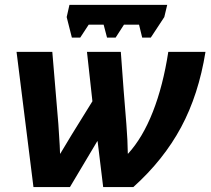

<svg xmlns="http://www.w3.org/2000/svg" viewBox="-20 -756 851 776"><path d="M249.5 -687 260.7 -736.3H655.8L644 -687L589.4 -604H554.7L542 -656.2H481L447.3 -604H412.6L398.9 -656.2H338.4L304.2 -604H270.5ZM46.9 -546.4H191.4L215.8 -255.4L219.2 -202.1Q221.7 -168 222.7 -134.8H223.6L270 -211.9L353.5 -346.7L331.5 -546.4H468.3Q480 -381.3 490.7 -254.9Q496.1 -186 496.6 -134.8H497.6Q556.6 -199.2 597.9 -304.4Q639.2 -409.7 660.2 -546.4H810.5Q782.7 -373.5 711.9 -241.7Q641.1 -109.9 519 0H397L374.5 -185.1H373L262.7 0H115.2Z"/></svg>

Font: Viking Open Sans
Style: Bold Italic
Weight: 700
Italic angle: -12°
Foundry: Ascender Corporation
Version: Version 2.000